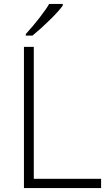

<svg xmlns="http://www.w3.org/2000/svg" viewBox="-20 -951 553 971"><path d="M101.1 0V-713.9H150.9V-46.9H491.2V0ZM110.4 -778.8Q146 -817.4 180.9 -862.5Q215.8 -907.7 228.5 -931.2H297.4V-922.9Q279.8 -897.5 237.5 -855.5Q195.3 -813.5 144.5 -771H110.4Z"/></svg>

Font: JBL Sans
Style: Light
Weight: 300
Version: Version 1.10